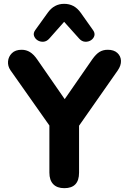

<svg xmlns="http://www.w3.org/2000/svg" viewBox="-20 -974 671 1003"><path d="M316 9Q278 9 258 -12Q238 -33 238 -72V-362L270 -273L34 -608Q20 -629 22 -653.5Q24 -678 42 -696Q60 -714 93 -714Q117 -714 136.5 -702Q156 -690 174 -664L334 -433H302L462 -664Q481 -691 499.5 -702.5Q518 -714 543 -714Q575 -714 593 -697.5Q611 -681 612 -656.5Q613 -632 595 -606L362 -273L393 -362V-72Q393 9 316 9ZM238 -773Q224 -757 206.5 -756Q189 -755 175.5 -764Q162 -773 157.5 -787.5Q153 -802 165 -818L229 -907Q246 -931 267.5 -942.5Q289 -954 315 -954Q342 -954 363.5 -942.5Q385 -931 402 -907L465 -818Q477 -802 473 -787.5Q469 -773 455.5 -764Q442 -755 424.5 -756Q407 -757 393 -773L315 -860Z"/></svg>

Font: Nunito ExtraLight ExtraBold
Style: Regular
Weight: 800
Version: Version 3.602